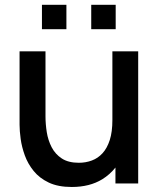

<svg xmlns="http://www.w3.org/2000/svg" viewBox="-20 -750 655 785"><path d="M353 -630.5V-730.5H453V-630.5ZM151.5 -630.5V-730.5H251.5V-630.5ZM273.5 14.5Q217.5 14.5 179.5 -3.5Q141.5 -21.5 117.8 -50.8Q94 -80 81.5 -114.5Q69 -149 64.5 -182Q60 -215 60 -240V-540H166V-274.5Q166 -243 171.2 -209.8Q176.5 -176.5 191.2 -148Q206 -119.5 232.8 -102Q259.5 -84.5 302.5 -84.5Q330.5 -84.5 355.5 -93.8Q380.5 -103 399.2 -123.5Q418 -144 428.8 -177.5Q439.5 -211 439.5 -259V-540H545V0H452V-65Q429.5 -36.5 398 -17Q346.5 14.5 273.5 14.5Z"/></svg>

Font: Cns Manrope SemBd
Style: Regular
Weight: 600
Designer: Mikhail Sharanda
Foundry: Mikhail Sharanda
Version: Version 4.504